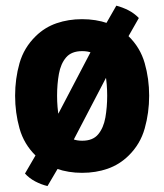

<svg xmlns="http://www.w3.org/2000/svg" viewBox="-20 -580 566 661"><path d="M493.5 -250.5Q493.5 -192 478.2 -137.8Q463 -83.5 422.5 -44Q391.5 -13.5 350.8 0.8Q310 15 262.5 15Q215.5 15 174.8 0.8Q134 -13.5 103 -44Q62.5 -83.5 47.2 -137.8Q32 -192 32 -250.5Q32 -309 47.2 -362.5Q62.5 -416 103 -455.5Q134 -486 174.8 -500Q215.5 -514 262.5 -514Q310 -514 350.8 -500Q391.5 -486 422.5 -455.5Q463 -416 478.2 -362.5Q493.5 -309 493.5 -250.5ZM176.5 -250.5Q176.5 -211 182.8 -175.5Q189 -140 207.5 -117.8Q226 -95.5 263 -95.5Q300 -95.5 318.2 -117.8Q336.5 -140 342.8 -175.5Q349 -211 349 -250.5Q349 -290.5 342.8 -325.5Q336.5 -360.5 318.2 -382.2Q300 -404 263 -404Q226 -404 207.5 -382.2Q189 -360.5 182.8 -325.5Q176.5 -290.5 176.5 -250.5ZM323 -460 380.5 -560.5Q401.5 -555 421.8 -544.8Q442 -534.5 458 -518L389.5 -397.5L205 -44L143.5 60.5Q122 55.5 101.2 44.5Q80.5 33.5 66 17.5L136 -103Z"/></svg>

Font: Signika
Style: Bold
Weight: 700
Designer: Anna Giedry
Foundry: Anna Giedry
Version: Version 2.001